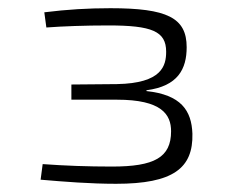

<svg xmlns="http://www.w3.org/2000/svg" viewBox="-20 -801 568 468"><path d="M249 -781C195 -781 144 -778 88 -771L93 -734C133 -737 188 -739 244 -739C350 -739 385 -725 385 -675C385 -641 375 -598 265 -596L154 -595V-558H265C374 -558 397 -522 397 -481C397 -417 356 -395 253 -395C194 -395 139 -397 84 -401L79 -363C137 -358 200 -353 263 -353C402 -353 451 -391 449 -475C447 -532 421 -570 337 -579V-581C414 -591 435 -633 435 -686C435 -758 387 -781 249 -781Z"/></svg>

Font: Exo 2 Light Expanded
Style: Regular
Weight: 300
Width: 7
Designer: Natanael Gama
Version: Version 1.001;PS 001.001;hotconv 1.0.70;makeotf.lib2.5.58329